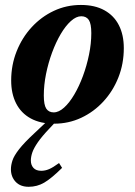

<svg xmlns="http://www.w3.org/2000/svg" viewBox="-20 -474 532 756"><path d="M298.5 -454.5Q353.5 -454.5 391.2 -433.5Q429 -412.5 448.2 -374.5Q467.5 -336.5 467.5 -284.5Q467.5 -223 446.2 -169.2Q425 -115.5 387.2 -74.5Q349.5 -33.5 299.8 -10.2Q250 13 193.5 13Q138.5 13 100.8 -7.8Q63 -28.5 43.5 -66.8Q24 -105 24 -157Q24 -218 45.5 -272Q67 -326 104.8 -367Q142.5 -408 192 -431.2Q241.5 -454.5 298.5 -454.5ZM191.5 -31.5Q211.5 -31.5 232.5 -50.5Q253.5 -69.5 272.5 -101.8Q291.5 -134 306.5 -174.5Q321.5 -215 330.5 -258.8Q339.5 -302.5 339.5 -343.5Q339.5 -380.5 329.8 -395.2Q320 -410 300 -410Q280 -410 259 -391Q238 -372 219 -339.8Q200 -307.5 185 -266.8Q170 -226 161.2 -182.5Q152.5 -139 152.5 -98Q152.5 -61 162.2 -46.2Q172 -31.5 191.5 -31.5ZM175.5 31Q145 63 129 86.2Q113 109.5 107.2 126.5Q101.5 143.5 101.5 158Q101.5 176 111.8 187.2Q122 198.5 142.5 198.5Q158 198.5 173.2 192Q188.5 185.5 212.5 168L224.5 187Q182 229 154 245.2Q126 261.5 93 261.5Q60 261.5 41.5 241.8Q23 222 23 192.5Q23 176.5 29 158Q35 139.5 55 113.8Q75 88 116 50L186.5 -16.5H220Z"/></svg>

Font: Newsreader 24pt
Style: Bold Italic
Weight: 700
Italic angle: -17°
Designer: Hugues Gentile
Foundry: Production Type
Version: Version 1.003